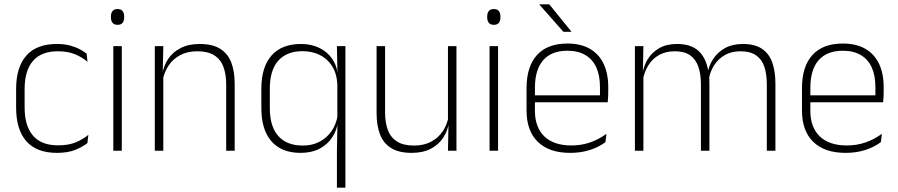

<svg xmlns="http://www.w3.org/2000/svg" viewBox="-20 -701 4178 893"><path d="M245 10Q150 10 102.5 -44.2Q55 -98.5 55 -199.5V-287.5Q55 -388.5 102.5 -442.5Q150 -496.5 245 -496.5Q278.5 -496.5 304.8 -489.5Q331 -482.5 350.5 -472.2Q370 -462 383 -451.5L387 -413.5Q363.5 -434 330 -448.2Q296.5 -462.5 248.5 -462.5Q172 -462.5 133.2 -417.5Q94.5 -372.5 94.5 -287V-200.5Q94.5 -116 133.2 -70.5Q172 -25 250 -25Q299.5 -25 333.5 -39.5Q367.5 -54 391 -74L386.5 -35.5Q366 -19 331.5 -4.5Q297 10 245 10Z M507 0V-486.5H546.5V0ZM527 -585.5Q511.5 -585.5 503.8 -594.5Q496 -603.5 496 -620.5V-624.5Q496 -641 503.8 -650Q511.5 -659 527 -659Q542 -659 549.8 -650Q557.5 -641 557.5 -624.5V-620.5Q557.5 -603 549.8 -594.2Q542 -585.5 527 -585.5Z M1032 0V-308Q1032 -356 1019 -390.5Q1006 -425 976.5 -443.8Q947 -462.5 897.5 -462.5Q852 -462.5 818 -444.5Q784 -426.5 763.5 -395.2Q743 -364 736 -324L725 -356H735Q740.5 -394 761.5 -426Q782.5 -458 819.5 -477.2Q856.5 -496.5 908.5 -496.5Q968 -496.5 1003.8 -474.2Q1039.5 -452 1055.5 -410.8Q1071.5 -369.5 1071.5 -311.5V0ZM700 0V-486.5H739.5L737 -362.5L739.5 -361V0Z M1378 10Q1289.5 10 1242.5 -43.8Q1195.5 -97.5 1195.5 -199V-287.5Q1195.5 -389 1242.8 -442.8Q1290 -496.5 1380 -496.5Q1428.5 -496.5 1466.2 -477.8Q1504 -459 1526.5 -425.2Q1549 -391.5 1551.5 -345.5H1564.5L1549 -309.5Q1546 -360.5 1523.8 -394.8Q1501.5 -429 1466.2 -446Q1431 -463 1387.5 -463Q1314 -463 1274.5 -419Q1235 -375 1235 -289.5V-197.5Q1235 -112.5 1274.5 -68.2Q1314 -24 1389 -24Q1432.5 -24 1466.2 -41.8Q1500 -59.5 1522 -91.2Q1544 -123 1550.5 -164.5L1563 -132.5H1551.5Q1546 -93 1524.2 -60.8Q1502.5 -28.5 1465.8 -9.2Q1429 10 1378 10ZM1547 172V4.5L1549.5 -130.5L1549 -139V-346L1549.5 -361L1547 -486.5H1586.5V172Z M1771 -486.5V-178.5Q1771 -130.5 1784 -96Q1797 -61.5 1826.5 -42.8Q1856 -24 1905.5 -24Q1951.5 -24 1985.2 -42Q2019 -60 2039.8 -91.2Q2060.5 -122.5 2067 -162.5L2078 -130.5H2068Q2062.5 -93 2041.5 -60.8Q2020.5 -28.5 1983.8 -9.2Q1947 10 1894.5 10Q1835.5 10 1799.5 -12.2Q1763.5 -34.5 1747.5 -75.8Q1731.5 -117 1731.5 -175V-486.5ZM2103 -486.5V0H2063.5L2066 -123.5L2063.5 -125.5V-486.5Z M2257 0V-486.5H2296.5V0ZM2277 -585.5Q2261.5 -585.5 2253.8 -594.5Q2246 -603.5 2246 -620.5V-624.5Q2246 -641 2253.8 -650Q2261.5 -659 2277 -659Q2292 -659 2299.8 -650Q2307.5 -641 2307.5 -624.5V-620.5Q2307.5 -603 2299.8 -594.2Q2292 -585.5 2277 -585.5Z M2632 10Q2534 10 2481.5 -41.2Q2429 -92.5 2429 -187V-290.5Q2429 -391.5 2477.5 -445Q2526 -498.5 2619 -498.5Q2681 -498.5 2723.2 -474.2Q2765.5 -450 2787.2 -404.8Q2809 -359.5 2809 -295.5V-278Q2809 -265.5 2808.5 -252.8Q2808 -240 2806.5 -225.5H2770Q2770.5 -245.5 2770.5 -263.2Q2770.5 -281 2770.5 -296Q2770.5 -350.5 2753.2 -388Q2736 -425.5 2702.2 -445.2Q2668.5 -465 2619 -465Q2545 -465 2506.5 -421Q2468 -377 2468 -293V-245V-239V-184.5Q2468 -147 2479 -117.5Q2490 -88 2511.2 -67.2Q2532.5 -46.5 2564 -35.5Q2595.5 -24.5 2637 -24.5Q2684 -24.5 2724.5 -38.5Q2765 -52.5 2800.5 -78.5L2796 -40Q2765.5 -17 2723.8 -3.5Q2682 10 2632 10ZM2449 -225.5V-257.5H2796.5V-225.5ZM2534.5 -681 2637.5 -554V-553H2600.5L2488.5 -680V-681Z M3546.5 0V-308.5Q3546.5 -356.5 3534.8 -391Q3523 -425.5 3496 -444Q3469 -462.5 3424 -462.5Q3382.5 -462.5 3351.5 -445Q3320.5 -427.5 3301.2 -397.2Q3282 -367 3276 -328.5L3264.5 -361.5H3271.5Q3277 -396.5 3297.5 -427.5Q3318 -458.5 3352.2 -477.5Q3386.5 -496.5 3435 -496.5Q3490 -496.5 3523.2 -474.5Q3556.5 -452.5 3571.5 -411.2Q3586.5 -370 3586.5 -312V0ZM2933 0V-486.5H2972.5L2970 -362L2972.5 -360.5V0ZM3240 0V-308Q3240 -356.5 3228 -391Q3216 -425.5 3189.5 -444Q3163 -462.5 3118 -462.5Q3075.5 -462.5 3044.2 -444.5Q3013 -426.5 2994.2 -395.2Q2975.5 -364 2969 -324L2957 -356H2968Q2973 -394 2992.8 -426Q3012.5 -458 3046.5 -477.2Q3080.5 -496.5 3129 -496.5Q3195.5 -496.5 3231.2 -462Q3267 -427.5 3276 -359.5Q3278 -348.5 3278.8 -337.5Q3279.5 -326.5 3279.5 -315V0Z M3913 10Q3815 10 3762.5 -41.2Q3710 -92.5 3710 -187V-290.5Q3710 -391.5 3758.5 -445Q3807 -498.5 3900 -498.5Q3962 -498.5 4004.2 -474.2Q4046.5 -450 4068.2 -404.8Q4090 -359.5 4090 -295.5V-278Q4090 -265.5 4089.5 -252.8Q4089 -240 4087.5 -225.5H4051Q4051.5 -245.5 4051.5 -263.2Q4051.5 -281 4051.5 -296Q4051.5 -350.5 4034.2 -388Q4017 -425.5 3983.2 -445.2Q3949.5 -465 3900 -465Q3826 -465 3787.5 -421Q3749 -377 3749 -293V-245V-239V-184.5Q3749 -147 3760 -117.5Q3771 -88 3792.2 -67.2Q3813.5 -46.5 3845 -35.5Q3876.5 -24.5 3918 -24.5Q3965 -24.5 4005.5 -38.5Q4046 -52.5 4081.5 -78.5L4077 -40Q4046.5 -17 4004.8 -3.5Q3963 10 3913 10ZM3730 -225.5V-257.5H4077.5V-225.5Z"/></svg>

Font: Anek Tamil ExtraLight
Style: Regular
Weight: 250
Version: Version 1.003